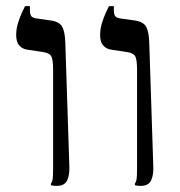

<svg xmlns="http://www.w3.org/2000/svg" viewBox="-20 -606 591 629"><path d="M441 3Q437 3 431.5 2.5Q426 2 422 1V-5Q426 -10 427.5 -19Q429 -28 429 -57V-377Q429 -412 422.5 -422.5Q416 -433 393 -436L346 -443Q329 -445 318.5 -456.5Q308 -468 308 -491Q308 -511 314 -530.5Q320 -550 327 -565Q334 -580 337 -586H353V-573Q353 -559 357.5 -553Q362 -547 378 -545L421 -539Q450 -535 459 -518Q468 -501 469 -465L482 -67Q484 -35 475.5 -16Q467 3 441 3ZM166 3Q162 3 156.5 2.5Q151 2 147 1V-5Q151 -10 152.5 -19Q154 -28 154 -57V-377Q154 -412 147.5 -422.5Q141 -433 118 -436L71 -443Q54 -445 43.5 -456.5Q33 -468 33 -491Q33 -511 39 -530.5Q45 -550 52 -565Q59 -580 62 -586H78V-573Q78 -559 82.5 -553Q87 -547 103 -545L146 -539Q175 -535 184 -518Q193 -501 194 -465L207 -67Q209 -35 200.5 -16Q192 3 166 3Z"/></svg>

Font: Frank Ruhl Libre
Style: Regular
Weight: 400
Designer: Yanek Iontef
Foundry: Fontef
Version: Version 6.004